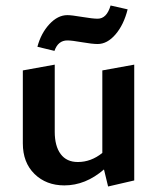

<svg xmlns="http://www.w3.org/2000/svg" viewBox="-20 -667 571 698"><path d="M225 -520Q191 -520 178 -482L116 -497Q129 -546 159.5 -579Q190 -612 225 -612Q240 -612 278.5 -605.5Q317 -599 335 -599Q368 -599 382 -647L444 -633Q430 -577 400 -542Q370 -507 335 -507Q315 -507 278 -513.5Q241 -520 225 -520ZM352 -411 468 -432V-11L373 11L358 -51Q291 7 214 7Q148 7 105.5 -34.5Q63 -76 63 -146V-411L179 -432V-188Q179 -136 200.5 -107Q222 -78 263 -78Q311 -78 352 -111Z"/></svg>

Font: EauTest
Style: Bold
Weight: 700
Designer: Christian Thalmann (Catharsis Fonts)
Version: Version 0.001;PS 000.001;hotconv 1.0.88;makeotf.lib2.5.64775